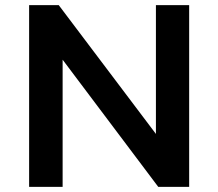

<svg xmlns="http://www.w3.org/2000/svg" viewBox="-20 -725 847 745"><path d="M93 0V-705H208L589 -200H585V-705H714V0H594L218 -500H223V0Z"/></svg>

Font: Nunito Sans 8pt
Style: Bold
Weight: 700
Version: Version 3.101;gftools[0.9.27]